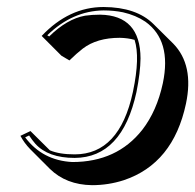

<svg xmlns="http://www.w3.org/2000/svg" viewBox="-20 -463 560 551"><path d="M194.3 -20Q322.8 -20 361.3 -198.7Q361.8 -200.2 361.8 -201.2Q382.3 -298.8 366.2 -348.6Q347.2 -354 323.7 -354.5Q258.3 -354.5 217.8 -323.7Q200.7 -310.5 179.2 -289.6L156.2 -303.2L99.6 -359.9Q178.2 -442.9 277.3 -442.9Q371.6 -442.4 420.4 -394L477.1 -337.9Q537.1 -276.4 513.7 -165.5Q477.1 6.8 335 54.2Q291 68.4 244.1 68.4Q169.9 67.4 123 21.5L66.4 -35.2Q49.8 -52.2 38.6 -73.2L67.4 -86.9L123 -31.7Q149.9 -20 194.3 -20ZM194.3 -9.8Q118.2 -9.8 81.5 -50.3Q72.3 -61 63.5 -74.2L52.2 -68.8Q102.1 -2.4 187.5 2Q315.4 2 388.2 -90.3Q430.2 -144.5 447.3 -224.1Q473.1 -346.7 397 -400.9Q369.6 -419.4 333 -427.7Q306.6 -433.1 277.3 -433.1Q188 -432.1 115.7 -361.8L121.1 -358.4Q172.4 -408.7 224.1 -418Q243.7 -420.9 267.6 -420.9Q382.8 -418.9 383.3 -295.4Q382.8 -254.9 371.6 -198.7Q330.6 -10.7 194.3 -9.8Z"/></svg>

Font: Linux Biolinum Shadow O
Style: Italic
Weight: 400
Italic angle: -12°
Designer: Philipp H. Poll
Foundry: Philipp H. Poll
Version: Version 0.6.2